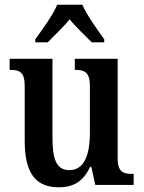

<svg xmlns="http://www.w3.org/2000/svg" viewBox="-20 -786 610 816"><path d="M130 -606H183C209 -634 250 -671 276 -704C302 -671 343 -634 370 -606H423V-619C396 -657 349 -721 330 -766H223C205 -721 157 -657 130 -619ZM229 10C287 10 332 -10 363 -77H368L385 0H548V-47H542C507 -47 480 -53 480 -112V-536H298V-489H301C336 -489 362 -482 362 -421V-221C362 -126 337 -63 275 -63C219 -63 203 -110 203 -202V-536H21V-489H24C65 -489 85 -478 85 -420V-187C85 -50 132 10 229 10Z"/></svg>

Font: Noto Serif Condensed Semi
Style: Regular
Weight: 600
Width: 3
Designer: Monotype Design Team
Foundry: Monotype Imaging Inc.
Version: Version 1.002